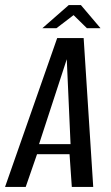

<svg xmlns="http://www.w3.org/2000/svg" viewBox="-45 -742 441 762"><path d="M-25 0 182 -591H287L325 0H240L231 -130H102L57 0ZM110 -170H235L220 -507ZM123 -630 228 -722H276L354 -630H300L247 -682L179 -630Z"/></svg>

Font: Alumni Sans Thin Medium
Style: Italic
Weight: 500
Italic angle: -8°
Version: Version 1.016